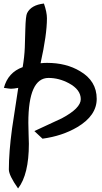

<svg xmlns="http://www.w3.org/2000/svg" viewBox="-20 -770 578 1084"><path d="M174 -30Q251 -66 329 -102Q436 -159 436 -210Q436 -264 369 -300Q313 -330 254 -330Q140 -330 140 -77Q140 -51 141.5 -10Q143 31 143 42Q143 215 82 294Q30 220 30 187Q30 89 48 -44Q66 -159 83 -274Q57 -269 42 -269Q34 -269 2 -274Q25 -361 108 -391Q118 -450 120 -501.5Q122 -553 123 -604Q125 -681 133 -696Q156 -742 228 -750Q245 -701 245 -667Q245 -574 209 -413Q228 -415 246 -415Q354 -415 432 -368Q526 -313 526 -212Q526 -117 416 -52Q331 -2 220 13Z"/></svg>

Font: Wortlaut AH
Style: SemiBold
Weight: 600
Designer: Andreas Höfeld
Foundry: Fontgrube AH
Version: Version 2.59